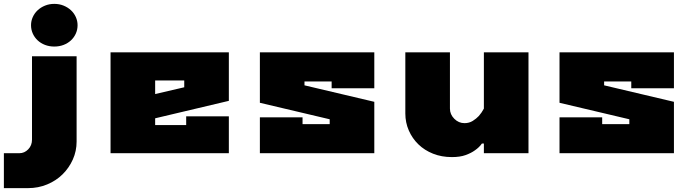

<svg xmlns="http://www.w3.org/2000/svg" viewBox="-70 -790 3570 990"><path d="M325 -60Q325 -11 305.5 32.5Q286 76 252.5 109Q219 142 173 161Q127 180 75 180H-50V0H30Q56 0 75.5 -20Q95 -40 95 -70V-500H325ZM330 -660Q330 -637 321 -617Q312 -597 296 -582Q280 -567 258 -558.5Q236 -550 210 -550Q184 -550 162 -558.5Q140 -567 124 -582Q108 -597 99 -617Q90 -637 90 -660Q90 -682 99 -702Q108 -722 124 -737Q140 -752 162 -761Q184 -770 210 -770Q236 -770 258 -761Q280 -752 296 -737Q312 -722 321 -702Q330 -682 330 -660Z M880 -375H730V-305L880 -340ZM1110 0H500V-520H1110V-270L730 -180V-145H890V-190H1110Z M1270 -185H1490V-150H1630V-175L1270 -260V-520H1860V-335H1640V-370H1500V-350L1860 -265V0H1270Z M2020 -520H2250V-230Q2250 -200 2272.5 -177.5Q2295 -155 2325 -155Q2349 -155 2367.5 -166.5Q2386 -178 2399 -192Q2414 -209 2425 -230V-520H2655V0H2425V-50H2415Q2401 -30 2379 -15Q2360 -1 2331 9.5Q2302 20 2260 20Q2207 20 2163 2.5Q2119 -15 2087.5 -45.5Q2056 -76 2038 -117Q2020 -158 2020 -205Z M2815 -185H3035V-150H3175V-175L2815 -260V-520H3405V-335H3185V-370H3045V-350L3405 -265V0H2815Z"/></svg>

Font: Imperial One
Style: Regular
Weight: 400
Designer: Jovanny Lemonad
Foundry: Jovanny Lemonad
Version: Version 1.000